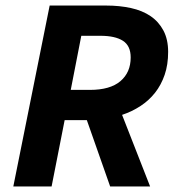

<svg xmlns="http://www.w3.org/2000/svg" viewBox="-20 -672 636 692"><path d="M28 0 159 -652H363Q411 -652 452 -643Q493 -634 522.5 -614Q552 -594 569 -562Q586 -530 586 -485Q586 -439 573.5 -402.5Q561 -366 539 -338Q517 -310 486.5 -290Q456 -270 420 -258L521 0H377L293 -239H213L166 0ZM235 -348H304Q377 -348 414 -379.5Q451 -411 451 -465Q451 -507 423 -525Q395 -543 342 -543H273Z"/></svg>

Font: TypoPRO Source Sans Pro
Style: Bold Italic
Weight: 700
Italic angle: -11°
Designer: Paul D. Hunt
Foundry: Adobe Systems Incorporated
Version: Version 1.075;PS 2.000;hotconv 1.0.86;makeotf.lib2.5.63406